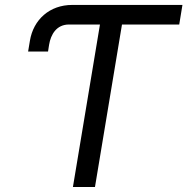

<svg xmlns="http://www.w3.org/2000/svg" viewBox="-20 -747 749 767"><path d="M708.8 -727.3H268.5C178.6 -727.3 113.3 -669 99.4 -583.8L92.3 -541.2H171.9L176.1 -568.2C182.9 -609.4 205.6 -649.1 255.7 -649.1H379.3L271.3 0H359.4L467.3 -649.1H696Z"/></svg>

Font: Magic Ui Pro
Style: Italic
Weight: 400
Italic angle: -9.39999°
Designer: Stefan Endress, Andreas Faust
Version: Version 1.000;FEAKit 1.0